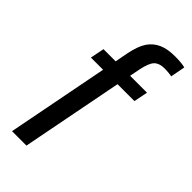

<svg xmlns="http://www.w3.org/2000/svg" viewBox="-231 -776 827 827"><g transform="rotate(45 182.0 -362.5)"><path d="M211.9 -464.4 121.6 0H33.7L124 -464.4H49.8L62.5 -528.3H136.7L147.9 -587.9Q158.7 -641.6 177.7 -669.9Q196.3 -697.3 226.3 -710.9Q256.3 -724.6 303.7 -724.6Q340.3 -724.6 364.3 -718.8L351.6 -651.9Q346.2 -652.8 340.6 -653.6Q335 -654.3 329.6 -654.8Q324.2 -655.3 318.4 -655.5Q312.5 -655.8 307.1 -655.8Q275.9 -655.8 259.8 -639.9Q243.7 -624 233.9 -575.7L224.6 -528.3H327.6L314.9 -464.4Z"/></g></svg>

Font: Arimo
Style: Italic
Weight: 400
Italic angle: -12°
Designer: Steve Matteson
Foundry: Monotype Imaging Inc.
Version: Version 1.33